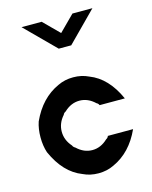

<svg xmlns="http://www.w3.org/2000/svg" viewBox="-124 -914 797 1005"><g transform="rotate(-15 274.0 -411.5)"><path d="M367.5 -8.3Q330 10 284.2 10Q238.3 10 200.8 -8.3Q105 -45 50.8 -166.7Q38.3 -204.2 38.3 -250Q38.3 -295.8 50.8 -333.3Q102.5 -447.5 200.8 -491.7Q238.3 -510 284.2 -510Q330 -510 367.5 -491.7Q463.3 -455 517.5 -333.3H380.8Q377.5 -342.5 367.5 -347.5Q330 -383.3 284.2 -383.3Q238.3 -383.3 200.8 -347.5Q189.2 -341.7 186.7 -333.3Q153.3 -295.8 153.3 -250Q153.3 -204.2 186.7 -166.7Q190 -157.5 200.8 -151.7Q238.3 -115.8 284.2 -115.8Q330 -115.8 367.5 -151.7Q377.5 -156.7 380.8 -166.7H517.5Q465.8 -52.5 367.5 -8.3ZM475.8 -833.3Q340 -695.8 318.3 -674.2H250.8L91.7 -833.3H200.8L284.2 -750L367.5 -833.3Z"/></g></svg>

Font: 0xA000
Style: Bold
Weight: 700
Version: Version 0.1